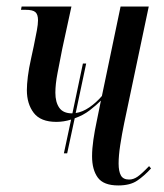

<svg xmlns="http://www.w3.org/2000/svg" viewBox="-20 -556 502 586"><path d="M175 -88 197 -191Q174 -184 152 -184Q104 -184 83 -211.5Q62 -239 62 -281Q62 -298 65 -322.5Q68 -347 75 -378L83 -415Q89 -444 92.5 -463Q96 -482 96 -494Q96 -512 88 -519Q80 -526 59 -526H44L46 -536H198L170 -407Q162 -366 155.5 -332.5Q149 -299 149 -273Q149 -244 161 -227Q173 -210 200 -210H201L233 -362H243L211 -211Q232 -214 253 -228.5Q274 -243 291 -263L348 -536H434L359 -180Q352 -146 347 -113.5Q342 -81 342 -57Q342 -33 349 -20.5Q356 -8 374 -8Q387 -8 399.5 -16.5Q412 -25 435 -49L441 -42Q420 -19 398.5 -4.5Q377 10 341 10Q296 10 278.5 -14Q261 -38 261 -79Q261 -102 265 -129.5Q269 -157 275 -185L288 -249Q274 -235 254 -219.5Q234 -204 208 -195L185 -88Z"/></svg>

Font: Noto Serif Display ExtraCondensed
Style: Italic
Weight: 400
Width: 2
Italic angle: -12°
Designer: Monotype Design Team
Foundry: Monotype Imaging Inc.
Version: Version 2.009